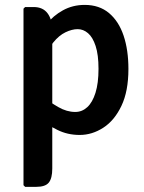

<svg xmlns="http://www.w3.org/2000/svg" viewBox="-20 -528 572 764"><path d="M114 -500Q150.5 -500 169.2 -475.2Q188 -450.5 188 -406V142.5Q188 181.5 174.2 198.5Q160.5 215.5 124.5 215.5H80L73.5 209V-493.5L80 -500ZM491 -253.5Q491 -165 463.2 -106.8Q435.5 -48.5 391 -19.8Q346.5 9 297 9Q248.5 9 208.2 -11.2Q168 -31.5 134 -55.5L149 -144.5Q177.5 -122 211.5 -102.2Q245.5 -82.5 279.5 -82.5Q306.5 -82.5 327.2 -101.5Q348 -120.5 360 -158.8Q372 -197 372 -254Q372 -310 360.5 -345Q349 -380 330.2 -396Q311.5 -412 289 -412Q266.5 -412 240.5 -399.5Q214.5 -387 191.8 -358.8Q169 -330.5 156 -283.5L131.5 -363.5Q140 -399 165.8 -432.2Q191.5 -465.5 230.5 -487Q269.5 -508.5 317 -508.5Q375 -508.5 413.8 -476Q452.5 -443.5 471.8 -386.2Q491 -329 491 -253.5Z"/></svg>

Font: Signika Medium
Style: Regular
Weight: 500
Designer: Anna Giedry
Foundry: Anna Giedry
Version: Version 2.000